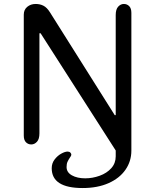

<svg xmlns="http://www.w3.org/2000/svg" viewBox="-20 -729 783 969"><path d="M643 -664V31Q643 85 613 128Q583 171 527.5 195.5Q472 220 397 220Q241 220 241 120Q241 95 255.5 76Q270 57 289 46.5Q308 36 321 36Q330 36 335 41Q340 46 340 52Q340 57 333 66Q325 78 320.5 88Q316 98 316 114Q316 141 343 156Q370 171 410 171Q447 171 483 158Q519 145 541.5 120Q564 95 564 60V8L581 57L185 -561H179V-56Q179 -27 166.5 -13.5Q154 0 138 0Q122 0 111 -11Q100 -22 100 -45V-655Q100 -680 117.5 -694.5Q135 -709 160 -709Q182 -709 199.5 -700Q217 -691 232 -667L559 -148H564V-653Q564 -682 576.5 -695.5Q589 -709 605 -709Q621 -709 632 -698Q643 -687 643 -664Z"/></svg>

Font: Marmelad for Arash.Academy
Style: Regular
Weight: 400
Designer: Manvel Shmavonyan
Foundry: Cyreal
Version: Version 1.110;Glyphs 3.2 (3202)